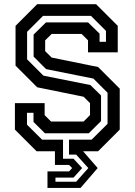

<svg xmlns="http://www.w3.org/2000/svg" viewBox="-20 -720 641 914"><path d="M206 174.5V96H308.5L323.5 80L308.5 65H241.5V0H154L51 -103V-229H192.5V-172L223 -141.5H378L408.5 -172V-229L378 -259.5L157 -304.5L54 -407.5V-597L157 -700H437.5L540.5 -597V-471H399V-528L368.5 -558.5H226L195 -528V-476.5L226 -446L447 -401L550 -298V-103L447 0H375.5L445 80L363.5 174.5ZM244 145H342.5L400.5 80L342.5 16H308.5V-55H416L492 -130.5V-278.5L424.5 -346L199.5 -391L140 -450.5V-555.5L199 -613.5H399L454 -560V-521H484.5V-573L413 -644.5H185L109 -568.5V-437.5L186.5 -360L410.5 -315L461 -265.5V-143.5L402.5 -85.5H194L139.5 -139.5V-183H108.5V-126.5L180.5 -55H280V35.5H330L371 80L330 125.5H244Z"/></svg>

Font: Tourney Condensed SemiBold
Style: Regular
Weight: 600
Width: 3
Designer: Tyler Finck
Foundry: Etcetera Type Co
Version: Version 1.010; ttfautohint (v1.8.3)